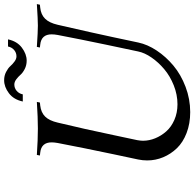

<svg xmlns="http://www.w3.org/2000/svg" viewBox="-26 -903 932 920"><g transform="rotate(-90 440.0 -443.0)"><path d="M721.7 -366.2 696.3 -246.6Q687 -202.1 657.7 -158Q628.4 -113.8 585.4 -77.9Q542.5 -42 483.9 -19.8Q425.3 2.4 362.8 2.4Q307.6 2.4 262.7 -14.9Q217.8 -32.2 189.7 -61.5Q161.6 -90.8 146.5 -127.2Q131.3 -163.6 131.3 -203.6Q131.3 -225.6 135.7 -246.6L161.1 -366.2Q190.9 -507.3 214.8 -632.3Q217.8 -648.4 217.8 -661.6Q217.8 -711.4 168 -716.3L154.8 -717.8L157.7 -732.4Q231.4 -727.5 283.7 -727.5Q336.4 -727.5 411.6 -732.4L408.7 -717.8L394.5 -716.3Q360.8 -712.4 341.3 -692.6Q321.8 -672.9 312.5 -632.3Q281.7 -504.4 252.9 -366.2L228.5 -251.5Q225.6 -235.4 225.6 -223.6Q225.6 -194.3 237.3 -165.5Q249 -136.7 270.3 -112.5Q291.5 -88.4 325.4 -73.5Q359.4 -58.6 400.4 -58.6Q446.3 -58.6 491 -76.4Q535.6 -94.2 568.6 -122.1Q601.6 -149.9 624.3 -182.9Q647 -215.8 653.3 -246.6L686.5 -403.8Q711.4 -522.5 732.4 -632.3Q735.4 -648.4 735.4 -661.6Q735.4 -711.4 685.5 -716.3L672.4 -717.8L675.3 -732.4Q749 -727.5 776.9 -727.5Q805.2 -727.5 880.4 -732.4L877.4 -717.8L863.3 -716.3Q830.1 -712.9 810.3 -692.9Q790.5 -672.9 781.2 -632.3Q740.7 -456.1 721.7 -366.2ZM515.6 -889.2Q537.1 -889.2 555.2 -879.9Q573.2 -870.6 583 -859.6Q592.8 -848.6 605.2 -839.4Q617.7 -830.1 629.9 -830.1Q647 -830.1 660.2 -841.1Q673.3 -852.1 677.2 -870.6H711.4Q702.1 -827.1 671.6 -804.2Q641.1 -781.2 609.4 -781.2Q587.4 -781.2 569.3 -790.5Q551.3 -799.8 541.7 -810.8Q532.2 -821.8 519.8 -831.1Q507.3 -840.3 495.1 -840.3Q478 -840.3 464.8 -829.3Q451.7 -818.4 447.8 -799.8H413.6Q422.9 -843.3 453.1 -866.2Q483.4 -889.2 515.6 -889.2Z"/></g></svg>

Font: Flanker
Style: Italic
Weight: 400
Italic angle: -12°
Designer: Flanker
Version: Version 2.027